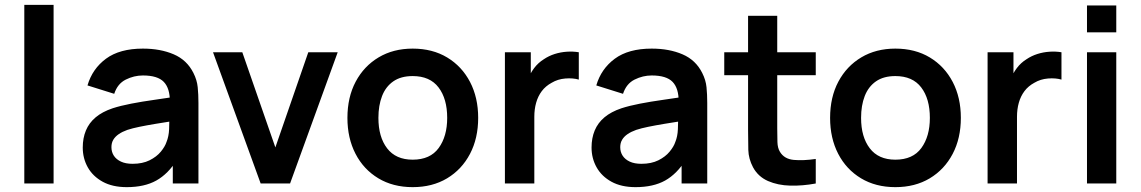

<svg xmlns="http://www.w3.org/2000/svg" viewBox="-20 -755 4693 790"><path d="M80 0V-735H200.5V0Z M501.5 15Q443 15 402.5 -7.2Q362 -29.5 341.2 -66.5Q320.5 -103.5 320.5 -148Q320.5 -187 333.5 -218.2Q346.5 -249.5 373.5 -272.2Q400.5 -295 443.5 -309.5Q476 -320 519.8 -328.5Q563.5 -337 614.8 -344.2Q666 -351.5 722 -360L679 -335.5Q679.5 -391.5 654 -418Q628.5 -444.5 568 -444.5Q531.5 -444.5 497.5 -427.5Q463.5 -410.5 450 -369L340 -403.5Q360 -472 416.2 -513.5Q472.5 -555 568 -555Q640 -555 694.8 -531.5Q749.5 -508 776 -454.5Q790.5 -426 793.5 -396.2Q796.5 -366.5 796.5 -331.5V0H691V-117L708.5 -98Q672 -39.5 623.2 -12.2Q574.5 15 501.5 15ZM525.5 -81Q566.5 -81 595.5 -95.5Q624.5 -110 641.8 -131Q659 -152 665 -170.5Q674.5 -193.5 675.8 -223.2Q677 -253 677 -271.5L714 -260.5Q659.5 -252 620.5 -245.5Q581.5 -239 553.5 -233.2Q525.5 -227.5 504 -220.5Q483 -213 468.5 -203Q454 -193 446.2 -180Q438.5 -167 438.5 -149.5Q438.5 -129.5 448.5 -114.2Q458.5 -99 477.8 -90Q497 -81 525.5 -81Z M1052.5 0 856.5 -540H977L1113 -148.5L1248.5 -540H1369.5L1173.5 0Z M1678 15Q1597 15 1536.5 -21.5Q1476 -58 1442.8 -122.2Q1409.5 -186.5 1409.5 -270Q1409.5 -355 1443.5 -419Q1477.5 -483 1538 -519Q1598.5 -555 1678 -555Q1759.5 -555 1820 -518.5Q1880.5 -482 1914 -417.8Q1947.5 -353.5 1947.5 -270Q1947.5 -186 1913.8 -121.8Q1880 -57.5 1819.5 -21.2Q1759 15 1678 15ZM1678 -98Q1750 -98 1785 -146Q1820 -194 1820 -270Q1820 -348.5 1784.5 -395.2Q1749 -442 1678 -442Q1629.5 -442 1598.2 -420.2Q1567 -398.5 1552 -359.8Q1537 -321 1537 -270Q1537 -191.5 1572.8 -144.8Q1608.5 -98 1678 -98Z M2057.5 0V-540H2164V-408.5L2151 -425.5Q2161 -452.5 2177.8 -474.8Q2194.5 -497 2218 -511.5Q2238 -525 2262.2 -532.8Q2286.5 -540.5 2312 -542.2Q2337.5 -544 2361.5 -540V-427.5Q2337.5 -434.5 2306.2 -432Q2275 -429.5 2250 -414.5Q2225 -401 2209.2 -380Q2193.5 -359 2186 -332.2Q2178.5 -305.5 2178.5 -274.5V0Z M2595 15Q2536.5 15 2496 -7.2Q2455.5 -29.5 2434.8 -66.5Q2414 -103.5 2414 -148Q2414 -187 2427 -218.2Q2440 -249.5 2467 -272.2Q2494 -295 2537 -309.5Q2569.5 -320 2613.2 -328.5Q2657 -337 2708.2 -344.2Q2759.5 -351.5 2815.5 -360L2772.5 -335.5Q2773 -391.5 2747.5 -418Q2722 -444.5 2661.5 -444.5Q2625 -444.5 2591 -427.5Q2557 -410.5 2543.5 -369L2433.5 -403.5Q2453.5 -472 2509.8 -513.5Q2566 -555 2661.5 -555Q2733.5 -555 2788.2 -531.5Q2843 -508 2869.5 -454.5Q2884 -426 2887 -396.2Q2890 -366.5 2890 -331.5V0H2784.5V-117L2802 -98Q2765.5 -39.5 2716.8 -12.2Q2668 15 2595 15ZM2619 -81Q2660 -81 2689 -95.5Q2718 -110 2735.2 -131Q2752.5 -152 2758.5 -170.5Q2768 -193.5 2769.2 -223.2Q2770.5 -253 2770.5 -271.5L2807.5 -260.5Q2753 -252 2714 -245.5Q2675 -239 2647 -233.2Q2619 -227.5 2597.5 -220.5Q2576.5 -213 2562 -203Q2547.5 -193 2539.8 -180Q2532 -167 2532 -149.5Q2532 -129.5 2542 -114.2Q2552 -99 2571.2 -90Q2590.5 -81 2619 -81Z M3336.5 0Q3283 10 3231.8 8.8Q3180.5 7.5 3140 -10.2Q3099.5 -28 3078.5 -66.5Q3060 -101.5 3059 -138Q3058 -174.5 3058 -220.5V-690H3178V-227.5Q3178 -195 3178.8 -170.5Q3179.5 -146 3189 -130.5Q3207 -100.5 3246.5 -97Q3286 -93.5 3336.5 -101ZM2960 -445.5V-540H3336.5V-445.5Z M3664 15Q3583 15 3522.5 -21.5Q3462 -58 3428.8 -122.2Q3395.5 -186.5 3395.5 -270Q3395.5 -355 3429.5 -419Q3463.5 -483 3524 -519Q3584.5 -555 3664 -555Q3745.5 -555 3806 -518.5Q3866.5 -482 3900 -417.8Q3933.5 -353.5 3933.5 -270Q3933.5 -186 3899.8 -121.8Q3866 -57.5 3805.5 -21.2Q3745 15 3664 15ZM3664 -98Q3736 -98 3771 -146Q3806 -194 3806 -270Q3806 -348.5 3770.5 -395.2Q3735 -442 3664 -442Q3615.5 -442 3584.2 -420.2Q3553 -398.5 3538 -359.8Q3523 -321 3523 -270Q3523 -191.5 3558.8 -144.8Q3594.5 -98 3664 -98Z M4043.5 0V-540H4150V-408.5L4137 -425.5Q4147 -452.5 4163.8 -474.8Q4180.5 -497 4204 -511.5Q4224 -525 4248.2 -532.8Q4272.5 -540.5 4298 -542.2Q4323.5 -544 4347.5 -540V-427.5Q4323.5 -434.5 4292.2 -432Q4261 -429.5 4236 -414.5Q4211 -401 4195.2 -380Q4179.5 -359 4172 -332.2Q4164.5 -305.5 4164.5 -274.5V0Z M4452.5 -622V-732.5H4573V-622ZM4452.5 0V-540H4573V0Z"/></svg>

Font: Manrope ExtraLight
Style: Bold
Weight: 700
Version: Version 4.504